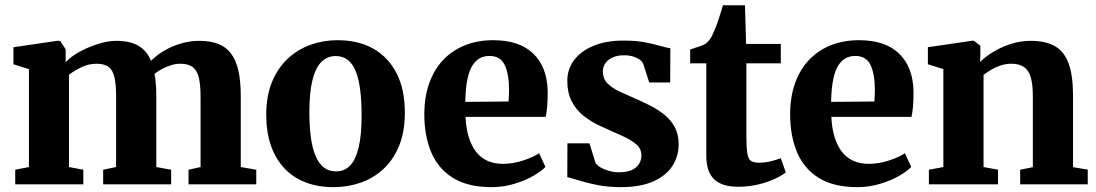

<svg xmlns="http://www.w3.org/2000/svg" viewBox="-20 -720 4282 750"><path d="M39.5 0V-57L93 -67.5V-450L32.5 -469V-535.5L206.5 -561L215.5 -559.5L236.5 -527.5V-477Q258 -500 292.8 -518.8Q327.5 -537.5 365.2 -549Q403 -560.5 433 -560.5Q488 -560.5 520.8 -541.2Q553.5 -522 570 -482.5Q591 -504 621 -521.8Q651 -539.5 686.5 -550Q722 -560.5 758.5 -560.5Q802.5 -560.5 833.2 -548.2Q864 -536 883.2 -509.8Q902.5 -483.5 911.5 -442.8Q920.5 -402 920.5 -344.5V-67.5L981 -57V0H716.5V-57L763.5 -67.5V-341Q763.5 -387.5 756.8 -416.2Q750 -445 732.8 -458Q715.5 -471 684.5 -471Q666 -471 647 -465Q628 -459 611.8 -450Q595.5 -441 583.5 -431.5Q586 -419.5 587.5 -405.8Q589 -392 589.8 -377Q590.5 -362 590.5 -346V-67.5L648.5 -57V0H383V-57L433.5 -67.5V-344Q433.5 -390 427.2 -417.8Q421 -445.5 404.8 -458.2Q388.5 -471 357 -471Q325.5 -471 297 -457Q268.5 -443 249.5 -428V-67.5L305.5 -57V0Z M1020 -271Q1020 -345 1042.5 -399.8Q1065 -454.5 1104 -490.8Q1143 -527 1193 -545Q1243 -563 1298 -563Q1381 -563 1439.8 -529Q1498.5 -495 1530 -432Q1561.5 -369 1561.5 -280.5Q1561.5 -205 1538.8 -150Q1516 -95 1477 -59.2Q1438 -23.5 1388 -6.2Q1338 11 1283 11Q1221.5 11 1172.8 -8Q1124 -27 1090 -63.5Q1056 -100 1038 -152.5Q1020 -205 1020 -271ZM1293 -50.5Q1326 -50.5 1348 -73.8Q1370 -97 1381.2 -145Q1392.5 -193 1392.5 -268Q1392.5 -323.5 1387.2 -366.8Q1382 -410 1370.2 -440Q1358.5 -470 1339 -485.5Q1319.5 -501 1291 -501Q1258 -501 1235.2 -478Q1212.5 -455 1200.5 -407Q1188.5 -359 1188.5 -283Q1188.5 -227.5 1194.2 -184.2Q1200 -141 1212.5 -111.2Q1225 -81.5 1244.8 -66Q1264.5 -50.5 1293 -50.5Z M1900 11Q1807.5 11 1749.5 -25Q1691.5 -61 1664.5 -125.2Q1637.5 -189.5 1637.5 -273Q1637.5 -341.5 1656.8 -395.2Q1676 -449 1711.5 -486.2Q1747 -523.5 1796.5 -543.2Q1846 -563 1906.5 -563Q2009 -563 2063.2 -510.5Q2117.5 -458 2119.5 -363Q2119.5 -330 2117.5 -305.5Q2115.5 -281 2111.5 -263.5H1798.5Q1800.5 -219 1811 -184.8Q1821.5 -150.5 1839.8 -127Q1858 -103.5 1884.2 -91.8Q1910.5 -80 1945.5 -80Q1984 -80 2024 -93.2Q2064 -106.5 2086 -121.5L2110.5 -68Q2095.5 -51.5 2063.2 -33Q2031 -14.5 1988.5 -1.8Q1946 11 1900 11ZM1797.5 -322 1966.5 -323.5Q1967 -334.5 1967.8 -345.8Q1968.5 -357 1968.5 -368Q1968.5 -429.5 1951.8 -465.5Q1935 -501.5 1892 -501.5Q1872 -501.5 1855.5 -493.2Q1839 -485 1826 -465Q1813 -445 1805.8 -410.2Q1798.5 -375.5 1797.5 -322Z M2404.5 11Q2355.5 11 2314.8 3Q2274 -5 2243.8 -14.5Q2213.5 -24 2196 -28L2196.5 -160H2282.5L2306 -84.5Q2311.5 -74.5 2326 -66Q2340.5 -57.5 2359.8 -52.2Q2379 -47 2397 -47Q2427.5 -47 2447 -55.5Q2466.5 -64 2476 -79.2Q2485.5 -94.5 2485.5 -113Q2485.5 -139 2465.5 -156.2Q2445.5 -173.5 2411 -189Q2376.5 -204.5 2332 -224.5Q2290.5 -243 2260 -267.2Q2229.5 -291.5 2212.8 -325Q2196 -358.5 2196 -404Q2196 -449.5 2222.2 -484.8Q2248.5 -520 2297.8 -540.8Q2347 -561.5 2415 -561.5Q2464.5 -561.5 2499.2 -554.8Q2534 -548 2558 -541Q2582 -534 2598.5 -531.5L2598 -398H2516L2492.5 -471Q2488.5 -480.5 2477.8 -487.8Q2467 -495 2452.2 -499.5Q2437.5 -504 2419.5 -504Q2394 -504.5 2375 -496.5Q2356 -488.5 2345.5 -474.2Q2335 -460 2335 -440.5Q2335 -412.5 2353 -394.2Q2371 -376 2400 -362.5Q2429 -349 2461.5 -335Q2492.5 -321.5 2523 -305.8Q2553.5 -290 2577.8 -269.8Q2602 -249.5 2616.5 -221.8Q2631 -194 2631 -156.5Q2631 -110.5 2607 -72.5Q2583 -34.5 2532.8 -11.8Q2482.5 11 2404.5 11Z M2864 9.5Q2800 9.5 2769.5 -19.8Q2739 -49 2739 -112.5V-472.5H2676V-526.5Q2688 -531 2700.2 -534.8Q2712.5 -538.5 2723 -542.5Q2733.5 -546.5 2740 -552.5Q2747.5 -559 2752.8 -566.2Q2758 -573.5 2762.5 -582.8Q2767 -592 2771.5 -603.5Q2777 -615.5 2782.8 -632Q2788.5 -648.5 2794 -666.2Q2799.5 -684 2804 -699.5H2890L2894.5 -548.5H3030V-472.5H2895.5V-192.5Q2895.5 -143 2899.5 -120Q2903.5 -97 2914.5 -90.8Q2925.5 -84.5 2946 -84.5Q2968.5 -84.5 2991.8 -90.2Q3015 -96 3030 -102L3049.5 -46.5Q3032.5 -33 3003.8 -20Q2975 -7 2939 1.2Q2903 9.5 2864 9.5Z M3329 11Q3236.5 11 3178.5 -25Q3120.5 -61 3093.5 -125.2Q3066.5 -189.5 3066.5 -273Q3066.5 -341.5 3085.8 -395.2Q3105 -449 3140.5 -486.2Q3176 -523.5 3225.5 -543.2Q3275 -563 3335.5 -563Q3438 -563 3492.2 -510.5Q3546.5 -458 3548.5 -363Q3548.5 -330 3546.5 -305.5Q3544.5 -281 3540.5 -263.5H3227.5Q3229.5 -219 3240 -184.8Q3250.5 -150.5 3268.8 -127Q3287 -103.5 3313.2 -91.8Q3339.5 -80 3374.5 -80Q3413 -80 3453 -93.2Q3493 -106.5 3515 -121.5L3539.5 -68Q3524.5 -51.5 3492.2 -33Q3460 -14.5 3417.5 -1.8Q3375 11 3329 11ZM3226.5 -322 3395.5 -323.5Q3396 -334.5 3396.8 -345.8Q3397.5 -357 3397.5 -368Q3397.5 -429.5 3380.8 -465.5Q3364 -501.5 3321 -501.5Q3301 -501.5 3284.5 -493.2Q3268 -485 3255 -465Q3242 -445 3234.8 -410.2Q3227.5 -375.5 3226.5 -322Z M3665 -67.5V-450L3604.5 -469V-535.5L3778.5 -561H3784L3809.5 -541V-503.5L3808.5 -478Q3829 -498.5 3859.8 -517.2Q3890.5 -536 3928 -548.2Q3965.5 -560.5 4006.5 -560.5Q4065 -560.5 4101.2 -539.5Q4137.5 -518.5 4154.5 -471.5Q4171.5 -424.5 4171.5 -347V-67L4229 -57.5V0H3965V-57L4014.5 -67V-344Q4014.5 -390 4006.5 -417.8Q3998.5 -445.5 3980 -458.2Q3961.5 -471 3931 -471Q3908 -471 3887.8 -464Q3867.5 -457 3850.8 -447Q3834 -437 3822 -427.5V-67.5L3878.5 -57V0H3608.5V-57Z"/></svg>

Font: Merriweather 36pt ExtraBold
Style: Regular
Weight: 800
Designer: Eben Sorkin
Foundry: Eben Sorkin
Version: Version 2.100